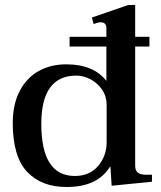

<svg xmlns="http://www.w3.org/2000/svg" viewBox="-20 -737 645 767"><path d="M587 -39V-11L426 5L421 -73Q394 -30 351 -10Q308 10 246 10Q145 10 88 -51Q31 -112 31 -245Q31 -321 59 -374Q87 -427 135 -453.5Q183 -480 245 -480Q353 -480 405 -414V-551H258V-590H405V-624Q405 -648 382 -648Q373 -648 354 -641L347 -667L492 -717H520V-590H577V-551H520V-75Q520 -56 530.5 -47.5Q541 -39 563 -39ZM406 -318Q406 -352 388 -378.5Q370 -405 342 -420Q314 -435 285 -435Q145 -435 145 -242Q145 -34 279 -34Q338 -34 372 -74Q406 -114 406 -169Z"/></svg>

Font: Taviraj Medium
Style: Regular
Weight: 500
Designer: Katatrad Team
Foundry: CadsonDemak
Version: Version 1.030